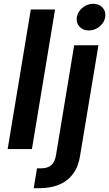

<svg xmlns="http://www.w3.org/2000/svg" viewBox="-20 -777 569 1001"><path d="M267.1 -727.5 146.5 0H20L140.6 -727.5ZM366.7 -541H493.2L397.5 35.2Q388.7 91.8 360.8 129.4Q333 167 288.8 185.5Q244.6 204.1 185.5 204.1H155.8L172.9 100.6H193.4Q229 100.6 247.8 83.5Q266.6 66.4 272 31.7ZM442.9 -618.2Q412.1 -618.2 394 -638.4Q376 -658.7 380.4 -687.5Q385.3 -716.8 410.4 -737.1Q435.5 -757.3 465.8 -757.3Q496.6 -757.3 514.9 -737.1Q533.2 -716.8 528.3 -687.5Q523.9 -658.7 498.8 -638.4Q473.6 -618.2 442.9 -618.2Z"/></svg>

Font: Inter 17pt SemiBold
Style: Italic
Weight: 600
Italic angle: -9.3988°
Version: Version 4.001;git-66647c0bb